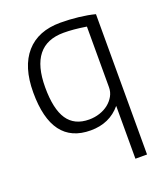

<svg xmlns="http://www.w3.org/2000/svg" viewBox="-141 -647 832 963"><g transform="rotate(-20 275.5 -165.0)"><path d="M415 -62Q355 10 254 10Q47 10 47 -267Q47 -404 111 -477Q175 -550 294 -550Q342 -550 390.5 -544.5Q439 -539 477 -529V220H415ZM265 -44Q295 -44 322 -53Q349 -62 369 -78Q389 -94 401 -115.5Q413 -137 413 -162V-486Q375 -492 346.5 -494.5Q318 -497 292 -497Q112 -497 112 -271Q112 -155 149.5 -99.5Q187 -44 265 -44Z"/></g></svg>

Font: Encode Sans Narrow
Style: Light
Weight: 300
Designer: Pablo Impallari, Andres Torresi
Foundry: Pablo Impallari, Andres Torresi
Version: Version 1.000; ttfautohint (v1.00) -l 8 -r 50 -G 200 -x 14 -